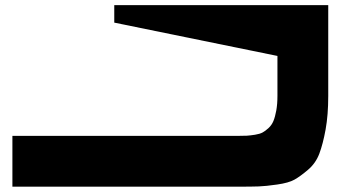

<svg xmlns="http://www.w3.org/2000/svg" viewBox="-20 -720 1355 740"><path d="M420.4 -700.2H1245.1V-350.1Q1245.1 -276.9 1234.9 -220.7Q1224.6 -164.6 1210.7 -127.7Q1196.8 -90.8 1167.2 -65.7Q1137.7 -40.5 1115.2 -27.8Q1092.8 -15.1 1048.3 -8.8Q1003.9 -2.4 977.1 -1.5Q950.2 -0.5 895.5 -0.5H27.8V-196.3H895.5Q918 -196.3 931.2 -197Q944.3 -197.8 962.9 -200.7Q981.4 -203.6 992.2 -209.5Q1002.9 -215.3 1015.1 -226.6Q1027.3 -237.8 1033.9 -253.9Q1040.5 -270 1044.9 -294.4Q1049.3 -318.8 1049.3 -350.1V-504.4L420.4 -632.8Z"/></svg>

Font: Donpoligrafbum
Style: Bold
Weight: 700
Designer: Sasha Pavljenko
Version: Version 1.002;Fontself Maker 3.5.8